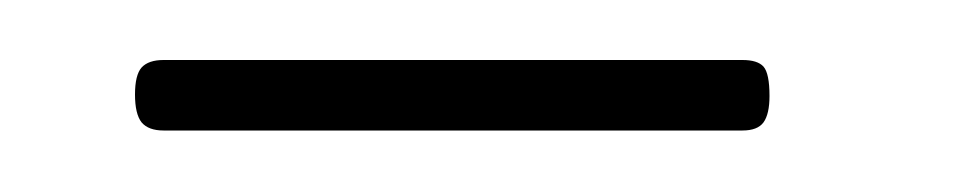

<svg xmlns="http://www.w3.org/2000/svg" viewBox="-20 -549 319 64"><path d="M25 -517.5Q25 -524 27.2 -526.5Q29.5 -529 34.5 -529H227.5Q232.5 -529 234.5 -526.8Q236.5 -524.5 236.5 -517Q236.5 -511 234.5 -508.2Q232.5 -505.5 227.5 -505.5H34.5Q29.5 -505.5 27.2 -508.2Q25 -511 25 -517.5Z"/></svg>

Font: Fraunces 120pt Light
Style: Regular
Weight: 300
Version: Version 1.000;[b76b70a41]